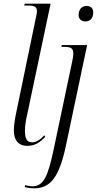

<svg xmlns="http://www.w3.org/2000/svg" viewBox="-20 -780 525 1040"><path d="M128 10C173 10 200 -12 225 -39L220 -47C198 -23 176 -9 153 -9C124 -9 115 -33 115 -72C115 -96 120 -130 128 -163L254 -760H114L111 -750H135C170 -750 180 -740 180 -719C180 -713 179 -705 176 -692L71 -185C63 -148 55 -106 55 -75C55 -26 75 10 128 10ZM443 -664C466 -664 485 -678 485 -713C485 -737 469 -748 449 -748C425 -748 406 -731 406 -699C406 -675 422 -664 443 -664ZM165 240C250 240 300 185 337 9L452 -536H315L312 -526H326C363 -526 377 -520 377 -490C377 -476 374 -461 370 -442L271 28C240 175 216 229 156 229C143 229 126 226 116 223L114 233C128 237 144 240 165 240Z"/></svg>

Font: Noto Serif Display Condensed Light
Style: Italic
Weight: 300
Width: 3
Italic angle: -12°
Designer: Monotype Design Team
Foundry: Monotype Imaging Inc.
Version: Version 2.009